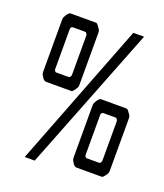

<svg xmlns="http://www.w3.org/2000/svg" viewBox="-136 -783 787 919"><g transform="rotate(20 257.5 -323.0)"><path d="M348.6 7.8Q343.8 7.8 339.8 4.9L333 -1L326.2 -11.7Q324.2 -15.6 321.3 -20.5Q319.3 -25.4 319.3 -36.1V-295.9Q319.3 -306.6 321.3 -310.5Q322.3 -312.5 326.2 -319.3L333 -330.1Q335.9 -333 339.8 -336.9Q343.8 -339.8 348.6 -339.8H475.6Q480.5 -339.8 483.4 -336.9Q486.3 -334 489.3 -330.1L497.1 -319.3Q500 -315.4 502 -311Q503.9 -306.6 503.9 -295.9V-36.1Q503.9 -25.4 502 -20.5Q500 -15.6 497.1 -11.7L489.3 -1Q486.3 2.9 483.4 5.4Q480.5 7.8 475.6 7.8ZM369.1 -72.3Q369.1 -64.5 369.1 -62Q369.1 -59.6 372.1 -55.7Q375 -51.8 376.5 -51.3Q377.9 -50.8 383.8 -50.8H438.5Q443.4 -50.8 445.3 -51.3Q447.3 -51.8 450.2 -55.7Q453.1 -59.6 453.6 -62Q454.1 -64.5 454.1 -72.3V-260.7Q454.1 -268.6 453.6 -270.5Q453.1 -272.5 450.2 -276.4Q447.3 -280.3 445.3 -280.8Q443.4 -281.2 438.5 -281.2H383.8Q378.9 -281.2 377 -280.8Q375 -280.3 372.1 -276.4Q369.1 -272.5 369.1 -270Q369.1 -267.6 369.1 -260.7ZM71.3 -328.1Q66.4 -328.1 62.5 -331.1L55.7 -336.9L48.8 -347.7Q46.9 -351.6 43.9 -356.4Q42 -361.3 42 -372.1V-631.8Q42 -642.6 43.9 -646.5Q44.9 -648.4 48.8 -655.3L55.7 -666Q58.6 -668.9 62.5 -672.9Q66.4 -675.8 71.3 -675.8H198.2Q203.1 -675.8 206.1 -672.9Q209 -669.9 211.9 -666L219.7 -655.3Q222.7 -651.4 224.6 -647Q226.6 -642.6 226.6 -631.8V-372.1Q226.6 -361.3 224.6 -356.4Q222.7 -351.6 219.7 -347.7L211.9 -336.9Q209 -333 206.1 -330.6Q203.1 -328.1 198.2 -328.1ZM91.8 -408.2Q91.8 -400.4 91.8 -397.9Q91.8 -395.5 94.7 -391.6Q97.7 -387.7 99.6 -386.7Q100.6 -386.7 106.4 -386.7H161.1Q166 -386.7 168 -387.2Q169.9 -387.7 172.9 -391.6Q175.8 -395.5 176.3 -397.9Q176.8 -400.4 176.8 -408.2V-596.7Q176.8 -604.5 176.3 -606.4Q175.8 -608.4 172.9 -612.3Q169.9 -616.2 168 -616.7Q166 -617.2 161.1 -617.2H106.4Q101.6 -617.2 99.6 -616.7Q97.7 -616.2 94.7 -612.3Q91.8 -608.4 91.8 -606Q91.8 -603.5 91.8 -596.7ZM438.5 -691.4 149.4 44.9H98.6L383.8 -691.4Z"/></g></svg>

Font: Vancouver Drive
Style: Regular
Weight: 400
Designer: Valery Zaveryaev
Foundry: Cyreal (www.cyreal.org)
Version: Version 1.06